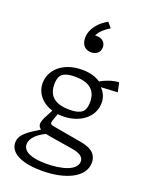

<svg xmlns="http://www.w3.org/2000/svg" viewBox="-195 -983 1009 1295"><g transform="rotate(20 310.0 -335.0)"><path d="M278.5 -179C400.5 -179 495.5 -249.5 495.5 -353C495.5 -395 478.5 -426 456 -450L455.5 -451.5L573.5 -457.5L559 -524.5C509.5 -522.5 459 -501 429.5 -483.5C392.5 -507.5 349 -519 297 -519C160 -519 75.5 -439 75.5 -343.5C75.5 -272.5 124.5 -214 200.5 -190.5L194.5 -178.5C182.5 -154.5 153 -108 153 -79.5C153 -65 159.5 -54 173 -44.5L128.5 -16.5C67 23 39 53.5 39 96C39 176.5 137.5 215 270.5 215C443.5 215 571.5 152.5 571.5 49C571.5 -25.5 509.5 -48 453 -58L242.5 -95C223 -98.5 217.5 -108 224 -127L243.5 -181C254.5 -179.5 266.5 -179 278.5 -179ZM115 81C115 34.5 163 -4 214 -28.5C223 -26.5 233 -24.5 244 -22.5L413 5C469 14 498.5 33.5 498.5 66.5C498.5 131 393.5 160 283 160C176.5 160 115 133 115 81ZM152.5 -361.5C152.5 -403 163.5 -425.5 177.5 -436.5C191.5 -448 217 -458.5 268.5 -458.5C374 -458.5 420.5 -412 420.5 -333C420.5 -291.5 409.5 -269 395.5 -258C381.5 -246.5 356.5 -236 305 -236C199.5 -236 152.5 -282.5 152.5 -361.5ZM240.5 -728C240.5 -674 272.5 -649.5 311 -649.5C347 -649.5 375 -670.5 375 -708C375 -744 348.5 -766.5 309.5 -766.5C306 -766.5 302.5 -766 298.5 -765.5C313 -800 344.5 -824 380.5 -847L350.5 -883.5C293.5 -852.5 240.5 -797 240.5 -728Z"/></g></svg>

Font: Monaspace Argon Light
Style: Regular
Weight: 300
Designer: Riley Cran & the Lettermatic Team
Foundry: Lettermatic
Version: Version 1.000 (Monaspace Argon)